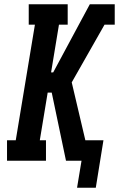

<svg xmlns="http://www.w3.org/2000/svg" viewBox="-20 -755 559 902"><path d="M342 127 363 0H290L223 -320H204L167 -96H196V0H13V-96H54L144 -639H115V-735H298V-639H257L220 -415H230L353 -644L402 -735H519V-639H471L317 -368L381 -96H466L430 127Z"/></svg>

Font: Iosevka Slab
Style: Bold Italic
Weight: 700
Italic angle: -9°
Monospace: yes
Designer: Belleve Invis
Foundry: Belleve Invis
Version: Version 11.1.0; ttfautohint (v1.8.3)